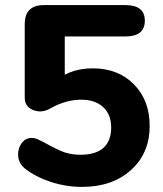

<svg xmlns="http://www.w3.org/2000/svg" viewBox="-20 -725 640 753"><path d="M302 8Q240 8 181 -11Q122 -30 79 -63Q51 -85 51 -119Q51 -146 66 -165Q81 -184 103 -184Q117 -184 127.5 -179Q138 -174 152 -167Q181 -150 216.5 -134Q252 -118 295 -118Q355 -118 385.5 -145Q416 -172 416 -225Q416 -276 384.5 -305Q353 -334 299 -334Q238 -334 178 -300Q143 -280 110 -293.5Q77 -307 77 -342V-630Q77 -705 152 -705H472Q548 -705 548 -644Q548 -582 472 -582H234V-387L186 -395Q245 -457 344 -457Q443 -457 505 -394.5Q567 -332 567 -231Q567 -124 493.5 -58Q420 8 302 8Z"/></svg>

Font: Nunito VF Beta Light
Style: Regular
Weight: 300
Designer: Vernon Adams
Foundry: newtypography
Version: Version 3.001